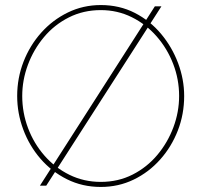

<svg xmlns="http://www.w3.org/2000/svg" viewBox="-20 -735 797 760"><path d="M379 5Q306 5 245 -25.5Q184 -56 140 -107Q96 -158 72 -222.5Q48 -287 48 -355Q48 -426 73 -490.5Q98 -555 143 -605.5Q188 -656 248.5 -685.5Q309 -715 379 -715Q453 -715 513.5 -684Q574 -653 617.5 -601Q661 -549 685 -485Q709 -421 709 -355Q709 -283 684 -218.5Q659 -154 614 -103.5Q569 -53 509 -24Q449 5 379 5ZM68 -355Q68 -289 91 -228Q114 -167 156 -119Q198 -71 255 -43Q312 -15 379 -15Q448 -15 505 -44Q562 -73 603 -122Q644 -171 666.5 -231.5Q689 -292 689 -355Q689 -421 665.5 -482Q642 -543 600 -591Q558 -639 501.5 -667Q445 -695 379 -695Q310 -695 252.5 -666Q195 -637 154 -588Q113 -539 90.5 -478.5Q68 -418 68 -355ZM619 -710 163 0H138L593 -710Z"/></svg>

Font: Raleway Thin
Style: Regular
Weight: 100
Designer: Matt McInerney, Pablo Impallari, Rodrigo Fuenzalida
Foundry: Matt McInerney, Pablo Impallari, Rodrigo Fuenzalida
Version: Version 4.026